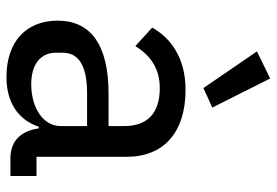

<svg xmlns="http://www.w3.org/2000/svg" viewBox="-148 -678 838 581"><g transform="rotate(90 270.5 -387.0)"><path d="M246 -584 305 -611 217 -786 135 -746ZM512 0V-79H454V-352C454 -464 380 -530 251 -530C155 -530 94 -485 63 -429L119 -378C146 -422 185 -452 246 -452C324 -452 361 -413 361 -344V-297H263C115 -297 42 -243 42 -143C42 -48 105 12 213 12C287 12 342 -22 363 -86H368C375 -36 402 0 459 0ZM234 -63C176 -63 139 -90 139 -138V-158C139 -206 177 -232 262 -232H361V-152C361 -100 307 -63 234 -63Z"/></g></svg>

Font: IBM Plex Devanagari Text
Style: Regular
Weight: 450
Designer: Mike Abbink, Paul van der Laan, Pieter van Rosmalen, Erin McLaughlin
Foundry: Bold Monday
Version: Version 1.0